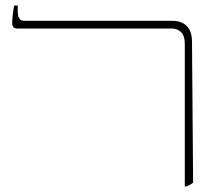

<svg xmlns="http://www.w3.org/2000/svg" viewBox="-20 -667 794 693"><path d="M647 6V-509Q647 -538 633.5 -551Q620 -564 600 -564H43Q32 -564 28 -569.5Q24 -575 24 -585Q24 -594 26 -612.5Q28 -631 31 -647H44V-627Q44 -609 49.5 -600.5Q55 -592 66 -592H601Q625 -592 641 -583Q657 -574 665 -557.5Q673 -541 673 -516L677 -8Q673 -4 666.5 -0.5Q660 3 652 6Z"/></svg>

Font: Noto Serif Hebrew Thin
Style: Regular
Weight: 250
Version: Version 2.003